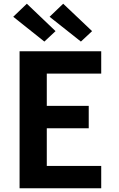

<svg xmlns="http://www.w3.org/2000/svg" viewBox="-20 -1010 640 1030"><path d="M85 0V-735H523V-615H231V-442H456V-322H231V-120H523V0ZM414 -787 246 -920 319 -990 474 -843ZM218 -787 51 -920 124 -990 278 -843Z"/></svg>

Font: Iosevka Aile Heavy
Style: Regular
Weight: 900
Designer: Belleve Invis
Foundry: Belleve Invis
Version: Version 31.1.0; ttfautohint (v1.8.4)